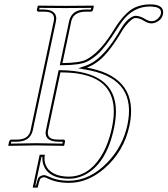

<svg xmlns="http://www.w3.org/2000/svg" viewBox="-20 -672 773 886"><path d="M577.6 -92.8Q551.8 28.3 460 106.9Q383.3 172.4 297.4 171.9Q240.7 171.9 196.3 149.9Q188.5 146 184.1 146Q170.9 146.5 165 154.8Q161.1 161.6 153.8 193.8H130.9L163.1 42H187Q179.7 81.1 203.6 109.9Q234.4 142.6 296.4 143.1Q386.2 143.1 444.8 51.8Q479.5 -2.9 496.6 -83Q543 -301.3 339.4 -332.5Q302.7 -337.9 258.8 -337.9L202.1 -70.8Q194.3 -33.7 231.4 -28.8Q239.3 -27.8 248 -27.8H273.9Q280.3 -25.9 280.3 -20L276.4 -1L273.9 1Q272.9 1 148.4 -1Q113.3 -1 20 1L18.1 -1L22.5 -20Q25.4 -26.9 30.8 -27.8H58.1Q109.9 -27.8 120.1 -66.9Q120.6 -69.3 121.1 -70.8L228 -574.2Q236.3 -613.8 195.3 -617.7Q189 -618.2 183.6 -618.2H156.2Q149.9 -620.1 149.9 -626L154.3 -645L156.2 -646Q157.2 -646 282.2 -645L411.1 -646L413.1 -645L409.2 -626Q406.2 -618.7 399.4 -618.2H373.5Q318.8 -616.7 309.1 -574.2L268.1 -380.9Q346.2 -381.8 376 -396Q436.5 -426.3 495.1 -518.1Q500 -525.9 510.3 -542Q555.7 -614.7 602.1 -637.2Q634.3 -651.9 672.4 -651.9Q734.9 -651.9 732.9 -612.8Q732.4 -608.9 731.9 -606Q726.1 -579.1 696.3 -567.4Q687 -564 678.7 -564Q661.1 -564.5 642.6 -577.1Q622.6 -588.9 605 -588.9Q589.4 -588.9 560.5 -554.2Q551.3 -542.5 544.9 -532.2Q485.4 -431.2 437.5 -392.6Q409.7 -370.6 380.9 -359.9Q388.7 -358.4 396.5 -356.9H397.9L399.4 -356.4Q622.1 -307.1 577.6 -92.8ZM567.9 -95.2Q611.8 -301.8 397 -346.7Q395 -347.2 394.5 -347.2Q385.7 -349.1 379.4 -350.1L341.3 -356.9L377.9 -369.6Q449.7 -394.5 522.5 -513.2Q528.3 -522.9 536.6 -537.1Q560.5 -579.1 590.3 -594.7Q598.6 -599.1 605 -599.1Q626 -598.6 647.9 -585.4Q665.5 -574.2 678.7 -574.2Q701.7 -574.2 716.8 -595.7Q720.7 -602.1 722.2 -607.9Q727.5 -632.3 699.2 -639.2Q697.8 -639.6 696.8 -639.6Q685.5 -641.6 672.4 -642.1Q595.2 -642.1 543.5 -573.2Q532.2 -558.1 518.6 -536.6Q466.3 -453.1 428.7 -419.9Q405.3 -399.4 380.9 -387.2Q347.7 -371.6 268.1 -371.1H255.9L299.3 -576.2Q312 -627.4 373.5 -627.9Q377.9 -627.9 386.2 -627.9Q395 -627.9 399.4 -627.9L400.9 -635.7Q313.5 -634.8 282.2 -634.8Q246.6 -634.8 162.6 -635.7L160.6 -627.9H183.6Q238.8 -626.5 239.7 -587.4Q239.3 -579.6 237.8 -571.8L130.9 -68.8Q118.2 -18.6 58.1 -18.1Q53.7 -18.1 44.9 -18.1Q36.1 -18.1 32.2 -18.1L30.3 -9.3Q117.7 -11.2 148.4 -11.2Q185.1 -11.2 267.6 -9.3L269.5 -18.1H248Q191.4 -19.5 190.4 -57.6Q190.4 -65.4 192.4 -73.2L250.5 -348.1H258.8Q515.1 -345.2 515.1 -157.2Q514.6 -121.6 506.3 -81.1Q470.2 89.4 364.3 138.2Q331.5 153.3 296.4 152.8Q228.5 152.3 196.3 116.7Q173.3 88.4 175.8 51.8H171.4L143.1 184.1H146Q153.3 155.3 157.2 148.9Q166.5 136.7 184.1 136.2Q190.9 136.2 216.8 147.9Q249 162.1 297.4 162.1Q395 162.1 477.1 76.2Q546.9 2.9 567.9 -95.2Z"/></svg>

Font: Linux Biolinum Outline O
Style: Italic
Weight: 400
Italic angle: -12°
Designer: Philipp H. Poll
Foundry: Philipp H. Poll
Version: Version 0.6.2